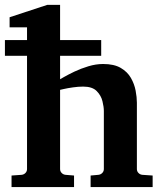

<svg xmlns="http://www.w3.org/2000/svg" viewBox="-20 -760 666 780"><path d="M26.9 0V-46.9L67.9 -49.8Q77.1 -50.8 83.5 -57.4Q89.8 -64 89.8 -73.2V-533.2H0V-597.2H89.8V-648.9H19V-689.9L171.9 -740.2H224.1V-597.2H391.1V-533.2H224.1V-438Q224.1 -438 240.2 -447.3Q256.3 -456.5 282.2 -469Q308.1 -481.4 338.9 -490.7Q369.6 -500 398.9 -500Q443.4 -500 470.5 -484.1Q497.6 -468.3 511.7 -443.6Q525.9 -418.9 531 -391.8Q536.1 -364.7 536.1 -342.8V-73.2Q536.1 -64 542.5 -57.4Q548.8 -50.8 558.1 -49.8L600.1 -46.9V0H348.1V-46.9L379.9 -49.8Q389.2 -50.8 395.5 -57.4Q401.9 -64 401.9 -73.2V-309.1Q401.9 -325.7 396.2 -348.9Q390.6 -372.1 372.8 -390.1Q355 -408.2 317.9 -408.2Q297.9 -408.2 276.1 -405Q254.4 -401.9 239.3 -398.4Q224.1 -395 224.1 -395V-73.2Q224.1 -64 230.5 -57.4Q236.8 -50.8 246.1 -49.8L280.8 -46.9V0Z"/></svg>

Font: Charis
Style: Bold
Weight: 700
Designer: Walt Agee, Miriam Martin, Annie Olsen, Victor Gaultney, Lorna Priest, Alan Ward, Bob Hallissy, Martin Hosken, Sharon Cor
Foundry: SIL Global
Version: Version 7.000